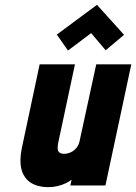

<svg xmlns="http://www.w3.org/2000/svg" viewBox="-20 -767 563 794"><path d="M493 -623 381 -747 215 -624 261 -558 357 -630 417 -559ZM276 -24 271 0H416L523 -501H378L309 -183Q307 -172 301.5 -163Q296 -154 288 -147Q280 -140 270 -136Q260 -132 250 -131Q235 -130 227 -135.5Q219 -141 218.5 -151Q218 -161 220 -173L290 -501H144L71 -158Q63 -119 65 -91Q67 -63 77.5 -44Q88 -25 103.5 -14Q119 -3 139 2Q159 7 180 7Q200 7 218.5 2.5Q237 -2 252.5 -9.5Q268 -17 276 -24Z"/></svg>

Font: Advent Pro ExtraBold
Style: Italic
Weight: 800
Italic angle: -12°
Version: Version 3.000